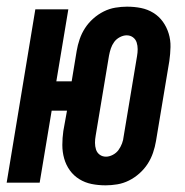

<svg xmlns="http://www.w3.org/2000/svg" viewBox="-36 -548 556 576"><path d="M281 8Q259 8 239 4Q219 0 202 -10.5Q185 -21 173.5 -37Q162 -53 156.5 -72.5Q151 -92 151 -113Q151 -134 154 -155L165 -216H119L83 0H-16L70 -520H169L133 -304H179L194 -395Q197 -413 203 -430.5Q209 -448 219 -463.5Q229 -479 243.5 -492Q258 -505 275 -513.5Q292 -522 310 -525Q328 -528 345 -528Q367 -528 387 -524Q407 -520 424 -509.5Q441 -499 452.5 -483Q464 -467 470 -447.5Q476 -428 475.5 -407Q475 -386 472 -365L432 -125Q429 -107 423 -89.5Q417 -72 407 -56.5Q397 -41 382.5 -28Q368 -15 351 -6.5Q334 2 316 5Q298 8 281 8ZM282 -78Q292 -78 302.5 -83.5Q313 -89 319.5 -98Q326 -107 330 -117.5Q334 -128 335 -139L375 -379Q377 -390 377 -400.5Q377 -411 374 -420.5Q371 -430 363 -436Q355 -442 344 -442Q334 -442 323.5 -436.5Q313 -431 306.5 -422Q300 -413 296.5 -402.5Q293 -392 291 -381L251 -141Q249 -130 249 -119.5Q249 -109 252 -99.5Q255 -90 263 -84Q271 -78 282 -78Z"/></svg>

Font: Iosevka SS04 Semibold
Style: Italic
Weight: 600
Italic angle: -9°
Monospace: yes
Designer: Belleve Invis
Foundry: Belleve Invis
Version: Version 19.0.0; ttfautohint (v1.8.4)